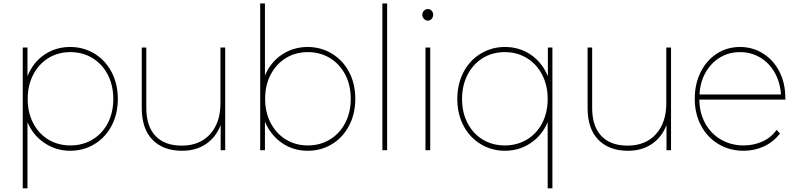

<svg xmlns="http://www.w3.org/2000/svg" viewBox="-20 -844 4478 1079"><path d="M642.2 -287.8Q642.2 -203.3 607.2 -137.2Q572.2 -71.1 510.6 -33.9Q448.9 3.3 374.4 3.3Q295.6 3.3 230.6 -40Q165.6 -83.3 134.4 -157.8V214.4H107.8V-576.7H134.4V-415.6Q165.6 -493.3 229.4 -536.7Q293.3 -580 374.4 -580Q448.9 -580 510.6 -542.8Q572.2 -505.6 607.2 -438.9Q642.2 -372.2 642.2 -287.8ZM616.7 -287.8Q616.7 -364.4 585.6 -424.4Q554.4 -484.4 499.4 -517.8Q444.4 -551.1 375.6 -551.1Q306.7 -551.1 252.2 -517.8Q197.8 -484.4 166.7 -424.4Q135.6 -364.4 135.6 -287.8Q135.6 -211.1 166.7 -151.7Q197.8 -92.2 252.2 -59.4Q306.7 -26.7 375.6 -26.7Q444.4 -26.7 499.4 -59.4Q554.4 -92.2 585.6 -151.7Q616.7 -211.1 616.7 -287.8Z M1245.6 0H1220V-141.1Q1193.3 -72.2 1137.2 -34.4Q1081.1 3.3 1003.3 3.3Q897.8 3.3 837.2 -58.3Q776.7 -120 776.7 -236.7V-576.7H802.2V-237.8Q802.2 -134.4 853.9 -80Q905.6 -25.6 1001.1 -25.6Q1102.2 -25.6 1160.6 -90Q1218.9 -154.4 1218.9 -263.3V-576.7H1245.6Z M1976.7 -288.9Q1976.7 -204.4 1941.7 -137.8Q1906.7 -71.1 1845.6 -33.9Q1784.4 3.3 1708.9 3.3Q1627.8 3.3 1564.4 -40.6Q1501.1 -84.4 1468.9 -160V0H1442.2V-824.4H1468.9V-418.9Q1500 -494.4 1564.4 -537.2Q1628.9 -580 1708.9 -580Q1783.3 -580 1845 -542.8Q1906.7 -505.6 1941.7 -439.4Q1976.7 -373.3 1976.7 -288.9ZM1951.1 -288.9Q1951.1 -365.6 1920 -425Q1888.9 -484.4 1833.9 -517.8Q1778.9 -551.1 1710 -551.1Q1641.1 -551.1 1586.7 -517.8Q1532.2 -484.4 1501.1 -425Q1470 -365.6 1470 -288.9Q1470 -212.2 1501.1 -152.8Q1532.2 -93.3 1586.7 -60Q1641.1 -26.7 1710 -26.7Q1778.9 -26.7 1833.9 -60Q1888.9 -93.3 1920 -152.8Q1951.1 -212.2 1951.1 -288.9Z M2155.6 -824.4V0H2128.9V-824.4Z M2353.3 -761.1Q2353.3 -774.4 2362.8 -783.9Q2372.2 -793.3 2384.4 -793.3Q2396.7 -793.3 2405.6 -783.9Q2414.4 -774.4 2414.4 -762.2Q2414.4 -747.8 2405.6 -737.8Q2396.7 -727.8 2384.4 -727.8Q2372.2 -727.8 2362.8 -737.8Q2353.3 -747.8 2353.3 -761.1ZM2397.8 -576.7V0H2371.1V-576.7Z M3084.4 214.4H3057.8V-157.8Q3026.7 -83.3 2962.2 -40Q2897.8 3.3 2817.8 3.3Q2743.3 3.3 2681.7 -33.9Q2620 -71.1 2585 -137.2Q2550 -203.3 2550 -287.8Q2550 -372.2 2585 -438.9Q2620 -505.6 2681.7 -542.8Q2743.3 -580 2817.8 -580Q2898.9 -580 2962.8 -536.7Q3026.7 -493.3 3058.9 -415.6V-576.7H3084.4ZM3057.8 -287.8Q3057.8 -364.4 3026.7 -424.4Q2995.6 -484.4 2940.6 -517.8Q2885.6 -551.1 2816.7 -551.1Q2747.8 -551.1 2693.3 -517.8Q2638.9 -484.4 2607.8 -424.4Q2576.7 -364.4 2576.7 -287.8Q2576.7 -211.1 2607.8 -151.7Q2638.9 -92.2 2693.3 -59.4Q2747.8 -26.7 2816.7 -26.7Q2885.6 -26.7 2940.6 -59.4Q2995.6 -92.2 3026.7 -151.7Q3057.8 -211.1 3057.8 -287.8Z M3751.1 0H3725.6V-141.1Q3698.9 -72.2 3642.8 -34.4Q3586.7 3.3 3508.9 3.3Q3403.3 3.3 3342.8 -58.3Q3282.2 -120 3282.2 -236.7V-576.7H3307.8V-237.8Q3307.8 -134.4 3359.4 -80Q3411.1 -25.6 3506.7 -25.6Q3607.8 -25.6 3666.1 -90Q3724.4 -154.4 3724.4 -263.3V-576.7H3751.1Z M4394.4 -284.4H3910Q3911.1 -208.9 3943.3 -150.6Q3975.6 -92.2 4032.2 -59.4Q4088.9 -26.7 4158.9 -26.7Q4215.6 -26.7 4265 -48.9Q4314.4 -71.1 4344.4 -114.4L4363.3 -93.3Q4325.6 -45.6 4272.8 -21.1Q4220 3.3 4158.9 3.3Q4081.1 3.3 4018.3 -33.9Q3955.6 -71.1 3920 -137.8Q3884.4 -204.4 3884.4 -288.9Q3884.4 -373.3 3917.8 -439.4Q3951.1 -505.6 4008.9 -542.8Q4066.7 -580 4138.9 -580Q4210 -580 4268.3 -543.3Q4326.7 -506.7 4360 -441.7Q4393.3 -376.7 4393.3 -294.4ZM3911.1 -313.3H4368.9Q4364.4 -381.1 4333.9 -435.6Q4303.3 -490 4252.2 -520.6Q4201.1 -551.1 4138.9 -551.1Q4075.6 -551.1 4025.6 -520.6Q3975.6 -490 3945 -436.1Q3914.4 -382.2 3911.1 -313.3Z"/></svg>

Font: Paperlogy 1 Thin
Style: Regular
Weight: 250
Designer: redesigned by Lee Juim, glyphs from Gmarket Sans & Montserrat
Foundry: PT&
Version: Version 1.001